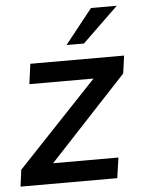

<svg xmlns="http://www.w3.org/2000/svg" viewBox="-51 -738 574 779"><g transform="rotate(-5 236.0 -348.5)"><path d="M1 0 10 -68 357 -435 364 -411H73L84 -493H466L456 -421L112 -52L106 -83H407L395 0ZM237 -556 349 -697H454L308 -556Z"/></g></svg>

Font: Hanken Grotesk Medium
Style: Italic
Weight: 500
Italic angle: -8°
Designer: Alfredo Marco Pradil
Foundry: Hanken Design Co.
Version: Version 3.013